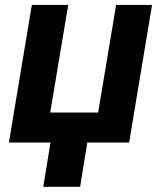

<svg xmlns="http://www.w3.org/2000/svg" viewBox="-20 -565 638 761"><path d="M582.7 -545.5 491.8 0H326L297.6 175.4H151.6L180 0H15.3L106.2 -545.5H250.4L179 -119H369L440.3 -545.5Z"/></svg>

Font: Inter UI
Style: Bold Italic
Weight: 700
Italic angle: 9.39999°
Designer: Rasmus Andersson
Foundry: rsms
Version: 3.2;8d6f07862